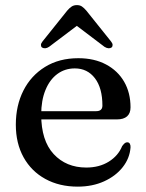

<svg xmlns="http://www.w3.org/2000/svg" viewBox="-20 -702 559 734"><path d="M479 -291.5Q479 -269 465.8 -257.2Q452.5 -245.5 427 -245.5H107.5V-277H347.5Q371.5 -277 371.5 -298.5Q371.5 -365.5 342.8 -403Q314 -440.5 266 -440.5Q228 -440.5 199 -419Q170 -397.5 153.8 -357.8Q137.5 -318 137.5 -264Q137.5 -164.5 185.2 -113Q233 -61.5 310 -61.5Q359.5 -61.5 395.8 -84Q432 -106.5 447 -143.5Q453 -151.5 457.2 -154.8Q461.5 -158 466.5 -158Q473.5 -158 476.5 -152.2Q479.5 -146.5 479 -138.5Q476 -97 449.2 -63Q422.5 -29 378 -8.8Q333.5 11.5 277 11.5Q207 11.5 153.5 -17.8Q100 -47 70.2 -100.5Q40.5 -154 40.5 -225.5Q40.5 -298.5 69.5 -355.8Q98.5 -413 152.2 -446.2Q206 -479.5 279.5 -479.5Q340.5 -479.5 385.5 -455.5Q430.5 -431.5 454.8 -389.2Q479 -347 479 -291.5ZM294 -618.5H253.5L379.5 -523Q387.5 -518 394.5 -517.5Q401.5 -517 406.5 -520.5Q410.5 -524 410.5 -530Q410.5 -536 404.5 -543.5L310 -661.5Q301 -672 293.2 -677.2Q285.5 -682.5 274 -682.5Q262.5 -682.5 254.2 -677.2Q246 -672 237 -661.5L142.5 -543.5Q136.5 -536 136.5 -530Q136.5 -524 140.5 -520.5Q146 -517 153 -517.5Q160 -518 167.5 -523Z"/></svg>

Font: Fraunces 17pt
Style: Regular
Weight: 400
Version: Version 1.000;[b76b70a41]